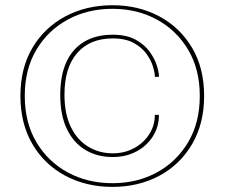

<svg xmlns="http://www.w3.org/2000/svg" viewBox="-20 -746 946 752"><path d="M420.5 -14Q318 -14 236.2 -57.5Q154.5 -101 107.2 -181.2Q60 -261.5 60 -370.5Q60 -479.5 107.2 -559Q154.5 -638.5 236.2 -682Q318 -725.5 420.5 -725.5Q522.5 -725.5 603.8 -682Q685 -638.5 732.2 -559Q779.5 -479.5 779.5 -370.5Q779.5 -261.5 732.2 -181.2Q685 -101 603.8 -57.5Q522.5 -14 420.5 -14ZM420.5 -28.5Q517 -28.5 594.2 -70.5Q671.5 -112.5 717 -189.2Q762.5 -266 762.5 -370.5Q762.5 -474.5 717 -551Q671.5 -627.5 594.2 -669.5Q517 -711.5 420.5 -711.5Q323.5 -711.5 245.8 -669.5Q168 -627.5 122.5 -551Q77 -474.5 77 -370.5Q77 -266 122.5 -189.2Q168 -112.5 245.8 -70.5Q323.5 -28.5 420.5 -28.5ZM421.5 -131Q361 -131 314.8 -158.5Q268.5 -186 242.2 -240.2Q216 -294.5 216 -374Q216 -451 240.2 -503.5Q264.5 -556 310.5 -583Q356.5 -610 421.5 -610Q475.5 -610 510.8 -590.8Q546 -571.5 566 -543.8Q586 -516 594.2 -489.5Q602.5 -463 602.5 -448Q602.5 -447.5 602.5 -446.8Q602.5 -446 602.5 -445H586.5Q586.5 -445.5 586.5 -446Q586.5 -446.5 586.5 -447Q586.5 -460 579.5 -484.2Q572.5 -508.5 554.5 -534Q536.5 -559.5 504.2 -577.5Q472 -595.5 421.5 -595.5Q332 -595.5 282.2 -538.2Q232.5 -481 232.5 -375Q232.5 -300.5 257.2 -249.2Q282 -198 325 -171.8Q368 -145.5 421.5 -145.5Q468 -145.5 505.2 -165.8Q542.5 -186 564.5 -220.2Q586.5 -254.5 586.5 -296H602.5Q602.5 -249 578.5 -211.5Q554.5 -174 513.8 -152.5Q473 -131 421.5 -131Z"/></svg>

Font: Epilogue Thin
Style: Regular
Weight: 250
Designer: Tyler Finck
Foundry: Etcetera Type Co
Version: Version 2.111